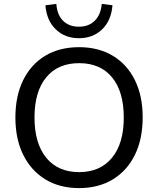

<svg xmlns="http://www.w3.org/2000/svg" viewBox="-20 -956 811 985"><path d="M386 9Q286 9 213 -35.5Q140 -80 99.5 -161Q59 -242 59 -353Q59 -464 99 -545Q139 -626 212 -670Q285 -714 386 -714Q485 -714 558.5 -670Q632 -626 672 -545Q712 -464 712 -354Q712 -243 672 -161.5Q632 -80 558.5 -35.5Q485 9 386 9ZM386 -73Q494 -73 554.5 -146.5Q615 -220 615 -353Q615 -486 555 -559Q495 -632 386 -632Q277 -632 217 -559Q157 -486 157 -353Q157 -221 217 -147Q277 -73 386 -73ZM385 -760Q313 -760 266 -805.5Q219 -851 213 -929L269 -936Q273 -880 303.5 -849.5Q334 -819 385 -819Q435 -819 466 -849.5Q497 -880 502 -936L557 -929Q551 -851 504 -805.5Q457 -760 385 -760Z"/></svg>

Font: Nunito Sans Medium
Style: Regular
Weight: 500
Designer: Vernon Adams
Foundry: Vernon Adams
Version: Version 3.101; ttfautohint (v1.8.4.7-5d5b);gftools[0.9.27]